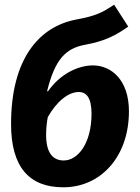

<svg xmlns="http://www.w3.org/2000/svg" viewBox="-20 -779 596 816"><path d="M465 -759C414 -725 386 -711 304 -696C146 -666 27 -529 27 -252C27 -69 104 17 249 17C409 17 528 -114 528 -306C528 -439 453 -501 375 -501C311 -501 235 -464 184 -391H180C213 -525 258 -574 343 -589C428 -605 471 -628 525 -666ZM315 -388C346 -388 369 -365 369 -296C369 -168 310 -97 251 -97C204 -97 176 -130 176 -206C176 -234 179 -260 183 -281C220 -347 270 -388 315 -388Z"/></svg>

Font: Fira Sans OT
Style: Bold Italic
Weight: 700
Italic angle: -8°
Designer: Carrois Corporate & Edenspiekermann
Foundry: Carrois Corporate GbR & Edenspiekermann AG
Version: Version 2.001